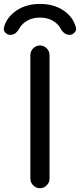

<svg xmlns="http://www.w3.org/2000/svg" viewBox="-43 -989 412 988"><path d="M113.3 -70.3V-705.1Q113.3 -725.6 127.9 -740.2Q142.6 -754.9 162.6 -754.9Q182.6 -754.9 197.3 -740.2Q211.9 -725.6 211.9 -705.1V-70.3Q211.9 -49.8 197.3 -35.2Q182.6 -20.5 162.6 -20.5Q142.6 -20.5 127.9 -35.2Q113.3 -49.8 113.3 -70.3ZM347.7 -846.7Q348.6 -842.8 348.6 -839.8Q348.6 -829.1 339.8 -821.3Q330.1 -809.6 314.5 -809.6Q286.1 -809.6 266.6 -845.7Q257.8 -861.3 242.2 -873Q210 -898.4 162.6 -898.4Q115.2 -898.4 83 -873Q67.4 -861.3 58.6 -845.7Q39.1 -809.6 10.7 -809.6Q-4.9 -809.6 -15.6 -821.3Q-23.4 -829.1 -23.4 -839.8Q-23.4 -843.8 -22.5 -847.7Q-11.7 -891.6 27.3 -923.8Q81.1 -968.8 163.1 -968.8Q245.1 -968.8 298.8 -923.8Q336.9 -891.6 347.7 -846.7Z"/></svg>

Font: Gen Jyuu Gothic Regular
Style: Regular
Weight: 400
Designer: [Source Han Sans]
Ryoko NISHIZUKA  (kana & ideographs); Paul D. Hunt (Latin, Greek & Cyrillic); Wenlong ZHANG  (bopomofo
Version: Version 1.002.20150607